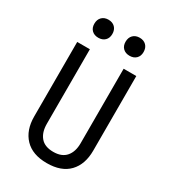

<svg xmlns="http://www.w3.org/2000/svg" viewBox="-226 -1058 1052 1182"><g transform="rotate(30 300.0 -467.5)"><path d="M300 10Q198 10 144 -46.5Q90 -103 90 -200V-730H180V-200Q180 -140 209.5 -105Q239 -70 300 -70Q360 -70 390 -105Q420 -140 420 -200V-730H510V-200Q510 -102 456.5 -46Q403 10 300 10ZM411 -817Q382 -817 364.5 -834Q347 -851 347 -880Q347 -910 364.5 -927.5Q382 -945 411 -945Q440 -945 457.5 -927.5Q475 -910 475 -880Q475 -851 457.5 -834Q440 -817 411 -817ZM189 -817Q160 -817 142.5 -834Q125 -851 125 -880Q125 -910 142.5 -927.5Q160 -945 189 -945Q218 -945 235.5 -927.5Q253 -910 253 -880Q253 -851 235.5 -834Q218 -817 189 -817Z"/></g></svg>

Font: Atlassian Mono
Style: Regular
Weight: 400
Monospace: yes
Designer: Philipp Nurullin, Konstantin Bulenkov
Foundry: Modifications by Atlassian Pty Ltd, manufactured by JetBrains
Version: Version 2.304